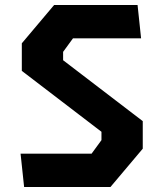

<svg xmlns="http://www.w3.org/2000/svg" viewBox="-20 -750 660 770"><path d="M62.5 -133.6H347.2L386.9 -188V-221.5L67.5 -465.8V-576.3L197.1 -730H531.7L545.8 -596.4H272.8L233.1 -542V-508.5L552.5 -264.2V-153.7L422.9 0H76.7Z"/></svg>

Font: Monaspace Krypton Var ExLight
Style: Regular
Weight: 200
Designer: Riley Cran and the Lettermatic Team
Version: Version 1.200 (Monaspace Krypton Var)